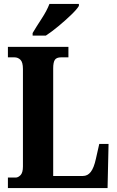

<svg xmlns="http://www.w3.org/2000/svg" viewBox="-20 -951 591 971"><path d="M20 0V-53H59Q72 -53 84 -65.5Q96 -78 96 -109V-602Q96 -636 83.5 -648.5Q71 -661 53 -661H20V-714H326V-661H289Q266 -661 257.5 -648.5Q249 -636 249 -605V-61H399Q423 -61 439 -81.5Q455 -102 465 -148L482 -223H529L524 0ZM145 -784Q164 -816 190.5 -856.5Q217 -897 230 -931H379V-921Q369 -904 340 -876Q311 -848 276 -819Q241 -790 212 -771H145Z"/></svg>

Font: Noto Serif Myanmar ExtraCondensed ExtraBold
Style: Regular
Weight: 800
Width: 2
Designer: Ben Mitchell and the Monotype Design Team
Foundry: Monotype Imaging Inc.
Version: Version 2.106; ttfautohint (v1.8.4.7-5d5b)